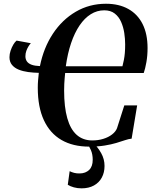

<svg xmlns="http://www.w3.org/2000/svg" viewBox="-20 -772 809 1024"><path d="M456 10Q369 10 307.8 -25.5Q246.5 -61 214 -131Q181.5 -201 181.5 -304Q181.5 -324.5 183 -342.2Q184.5 -360 187 -383.5Q158 -384 130.2 -387.8Q102.5 -391.5 80 -400.5Q57.5 -409.5 44 -425.8Q30.5 -442 30.5 -467Q30.5 -484 36.5 -501.8Q42.5 -519.5 51 -534Q59.5 -548.5 68.5 -555.5L144.5 -541.5Q139 -536 132.2 -525.2Q125.5 -514.5 120.5 -501Q115.5 -487.5 115.5 -472Q115.5 -456 123.5 -444.5Q131.5 -433 148.5 -426.8Q165.5 -420.5 193 -419.5Q212.5 -517 262 -592Q311.5 -667 384.2 -709.5Q457 -752 545 -752Q614.5 -752 664.2 -724.2Q714 -696.5 740.5 -643.8Q767 -591 767 -515.5Q767 -476 760.8 -440.5Q754.5 -405 746.5 -382.5H327.5Q326 -368 324.8 -353.8Q323.5 -339.5 322.8 -323.8Q322 -308 322 -289Q322 -201 338.8 -141.8Q355.5 -82.5 389 -52.8Q422.5 -23 472.5 -23Q503.5 -23 531 -31.5Q558.5 -40 577.8 -55Q597 -70 604 -88L643 -210H711.5L682 -32.5Q666 -31 646.2 -24.2Q626.5 -17.5 600 -9.5Q573.5 -1.5 538.2 4.2Q503 10 456 10ZM633 -418.5Q637.5 -436 640.8 -452.8Q644 -469.5 645.8 -489.2Q647.5 -509 647.5 -535.5Q647.5 -564.5 642.8 -596Q638 -627.5 626 -655Q614 -682.5 592 -699.8Q570 -717 536 -717Q497.5 -717 464.2 -696.2Q431 -675.5 404.5 -636.5Q378 -597.5 359.2 -542.2Q340.5 -487 331 -418.5ZM415 232.5Q393 232.5 374 227.2Q355 222 341.5 213.5L351.5 141Q362.5 146.5 375.8 150Q389 153.5 406 153Q436.5 152.5 455.5 134.2Q474.5 116 474.5 80Q474.5 51.5 465 29Q455.5 6.5 443 -8.5L469.5 -10.5L478 -8.5Q501.5 12.5 519.5 44.5Q537.5 76.5 537.5 113Q537.5 148 523 175Q508.5 202 481 217.2Q453.5 232.5 415 232.5Z"/></svg>

Font: Merriweather 120pt SemiBold
Style: Italic
Weight: 600
Italic angle: -7.8°
Version: Version 2.101